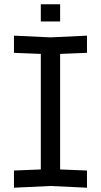

<svg xmlns="http://www.w3.org/2000/svg" viewBox="-20 -870 470 894"><path d="M45 4V-76L170 -81V-619L45 -624V-704L215 -696L385 -704V-624L260 -619V-81L385 -76V4L215 -4ZM170 -770V-850H260V-770Z"/></svg>

Font: Tektur
Style: Regular
Weight: 400
Designer: Adam Jagosz
Foundry: Adam Jagosz
Version: Version 1.005;gftools[0.9.30]